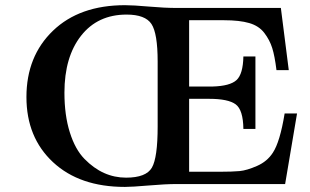

<svg xmlns="http://www.w3.org/2000/svg" viewBox="-20 -717 1209 748"><path d="M83 -338.9Q83 -498 186.5 -597.4Q290 -696.8 466.8 -696.8Q499 -696.8 560.1 -691.4Q621.1 -686 669.9 -686H1074.2L1105 -443.8H1057.1Q1050.3 -499 1040.5 -530Q1030.8 -561 1009.8 -588.6Q988.8 -616.2 950.9 -627.2Q913.1 -638.2 853 -638.2H716.8V-379.9H808.1Q876 -381.8 901.4 -405Q926.8 -428.2 928.2 -497.1H975.1V-214.8H928.2Q927.2 -289.1 898.2 -310.5Q869.1 -332 794.9 -332H716.8V-47.9H837.9Q884.8 -47.9 913.3 -50.5Q941.9 -53.2 981.4 -70.6Q1021 -87.9 1043 -122.1Q1070.8 -164.1 1088.9 -274.9H1137.2L1090.8 0H668Q625 0 559.6 5.6Q494.1 11.2 466.8 11.2Q290 11.2 186.5 -85.2Q83 -181.6 83 -338.9ZM231 -356Q231 -268.1 252 -201.4Q272.9 -134.8 309.1 -97.9Q345.2 -61 385.5 -43Q425.8 -24.9 471.2 -24.9Q549.3 -24.9 571.8 -64Q594.2 -103 594.2 -224.1V-477.1Q594.2 -586.9 570.1 -623.5Q545.9 -660.2 473.1 -660.2Q360.4 -660.2 295.7 -577.6Q231 -495.1 231 -356Z"/></svg>

Font: CMU Serif
Style: Bold
Weight: 700
Version: Version 0.7.0